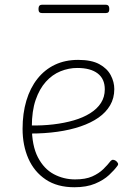

<svg xmlns="http://www.w3.org/2000/svg" viewBox="-20 -771 566 808"><path d="M293 17Q221 17 172.5 -15.5Q124 -48 99.5 -103.5Q75 -159 75 -229Q75 -294 91 -347.5Q107 -401 137.5 -439.5Q168 -478 211 -498.5Q254 -519 309 -519Q365 -519 398 -501Q431 -483 446 -454.5Q461 -426 461 -396Q461 -358 443.5 -328Q426 -298 394.5 -276Q363 -254 319 -239Q275 -224 221.5 -216.5Q168 -209 108 -209V-243Q158 -242 204.5 -247.5Q251 -253 290.5 -264.5Q330 -276 359.5 -294.5Q389 -313 405 -338Q421 -363 421 -395Q421 -439 391 -462Q361 -485 305 -485Q269 -485 234.5 -471Q200 -457 173 -427Q146 -397 130 -350.5Q114 -304 114 -238Q114 -158 139.5 -109Q165 -60 206.5 -38Q248 -16 296 -16Q340 -16 368 -28.5Q396 -41 414.5 -59Q433 -77 446 -94Q451 -99 456.5 -98.5Q462 -98 468 -94Q473 -90 476 -84.5Q479 -79 474 -73Q462 -56 439 -34.5Q416 -13 380 2Q344 17 293 17ZM157 -716Q149 -716 145.5 -720Q142 -724 142 -733Q142 -742 145.5 -746.5Q149 -751 157 -751H425Q433 -751 436.5 -746.5Q440 -742 440 -733Q440 -724 436.5 -720Q433 -716 425 -716Z"/></svg>

Font: Playwrite BR Thin
Style: Regular
Weight: 250
Version: Version 1.003